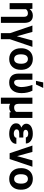

<svg xmlns="http://www.w3.org/2000/svg" viewBox="1696 -2514 1023 4454"><g transform="rotate(90 2207.0 -287.5)"><path d="M184.1 -528.3 189.5 -463.4Q247.6 -538.1 341.3 -538.1Q507.3 -538.1 511.2 -348.1V202.6H369.6V-341.8Q368.2 -423.8 289.6 -423.8Q227.5 -423.8 193.8 -378.4V0H52.7V-528.3Z M821.8 -166.5 919.9 -528.3H1067.4L890.1 -6.8V203.6H749V-11.2L572.8 -528.3H720.2Z M1099.6 -269Q1099.6 -347.7 1129.9 -409.2Q1160.2 -470.7 1217 -504.4Q1273.9 -538.1 1349.1 -538.1Q1456.1 -538.1 1523.7 -472.7Q1591.3 -407.2 1599.1 -294.9L1600.1 -258.8Q1600.1 -137.2 1532.2 -63.7Q1464.4 9.8 1350.1 9.8Q1235.8 9.8 1167.7 -63.5Q1099.6 -136.7 1099.6 -262.7ZM1240.7 -258.8Q1240.7 -183.6 1269 -143.8Q1297.4 -104 1350.1 -104Q1401.4 -104 1430.2 -143.3Q1459 -182.6 1459 -269Q1459 -342.8 1430.2 -383.3Q1401.4 -423.8 1349.1 -423.8Q1297.4 -423.8 1269 -383.5Q1240.7 -343.3 1240.7 -258.8Z M1829.6 -528.3V-205.1Q1829.6 -103.5 1891.1 -103.5Q1938 -103.5 1969 -153.6Q2000 -203.6 2000 -276.4Q1998 -391.6 1950.2 -528.3H2085Q2140.6 -417 2140.6 -276.4Q2140.6 -142.6 2077.1 -66.2Q2013.7 10.3 1896 10.3Q1794.4 10.3 1741.7 -44.2Q1689 -98.6 1688 -199.7V-528.3ZM1892.1 -779.3H2020L1940.4 -610.8H1856.4Z M2387.7 -528.3V-224.1Q2387.7 -162.6 2407.5 -133.5Q2427.2 -104.5 2475.6 -104.5Q2548.3 -104.5 2575.7 -155.8V-528.3H2716.8V0H2585.4L2582.5 -33.2Q2539.1 10.3 2472.7 10.3Q2422.9 10.3 2387.7 -11.7V203.1H2246.6V-528.3Z M2840.8 -149.4Q2840.8 -239.3 2940.4 -272Q2897.9 -289.6 2874 -319.1Q2850.1 -348.6 2850.1 -383.8Q2850.1 -455.6 2913.3 -496.6Q2976.6 -537.6 3085.9 -537.6Q3184.1 -537.6 3246.6 -492.2Q3309.1 -446.8 3309.1 -376H3168Q3168 -400.9 3143.3 -416Q3118.7 -431.2 3078.6 -431.2Q3039.1 -431.2 3015.1 -415Q2991.2 -398.9 2991.2 -372.6Q2991.2 -347.2 3013.2 -332Q3035.2 -316.9 3079.1 -316.9H3170.4V-222.7H3077.1Q2981.4 -222.2 2981.4 -159.7Q2981.4 -132.8 3008.1 -114.5Q3034.7 -96.2 3078.1 -96.2Q3123 -96.2 3149.7 -113.3Q3176.3 -130.4 3176.3 -156.2H3317.4Q3317.4 -81.1 3252.4 -35.6Q3187.5 9.8 3085.9 9.8Q2977.1 9.8 2908.9 -33.9Q2840.8 -77.6 2840.8 -149.4Z M3602.5 -172.4 3700.7 -528.3H3848.1L3669.9 0H3535.2L3356.9 -528.3H3504.4Z M3880.9 -269Q3880.9 -347.7 3911.1 -409.2Q3941.4 -470.7 3998.3 -504.4Q4055.2 -538.1 4130.4 -538.1Q4237.3 -538.1 4304.9 -472.7Q4372.6 -407.2 4380.4 -294.9L4381.3 -258.8Q4381.3 -137.2 4313.5 -63.7Q4245.6 9.8 4131.3 9.8Q4017.1 9.8 3949 -63.5Q3880.9 -136.7 3880.9 -262.7ZM4022 -258.8Q4022 -183.6 4050.3 -143.8Q4078.6 -104 4131.3 -104Q4182.6 -104 4211.4 -143.3Q4240.2 -182.6 4240.2 -269Q4240.2 -342.8 4211.4 -383.3Q4182.6 -423.8 4130.4 -423.8Q4078.6 -423.8 4050.3 -383.5Q4022 -343.3 4022 -258.8Z"/></g></svg>

Font: RobotoInd
Style: Bold
Weight: 700
Designer: Google
Version: Version 2.001150; 2014